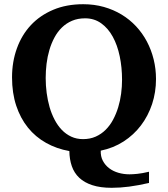

<svg xmlns="http://www.w3.org/2000/svg" viewBox="-20 -707 796 911"><path d="M559.1 -328.1Q559.1 -386.7 548.1 -439.7Q537.1 -492.7 515.1 -532.7Q493.2 -572.8 460.2 -596.4Q427.2 -620.1 383.8 -620.1Q349.1 -620.1 321.8 -608.4Q294.4 -596.7 273.7 -576.4Q252.9 -556.2 238.3 -528.8Q223.6 -501.5 214.4 -470Q205.1 -438.5 200.9 -404.5Q196.8 -370.6 196.8 -336.9Q196.8 -301.3 201.4 -266.1Q206.1 -231 215.3 -198.7Q224.6 -166.5 239.3 -138.7Q253.9 -110.8 273.4 -90.6Q293 -70.3 318.1 -58.6Q343.3 -46.9 374 -46.9Q407.2 -46.9 434.1 -58.8Q460.9 -70.8 481.4 -91.3Q502 -111.8 516.6 -139.2Q531.2 -166.5 540.8 -197.8Q550.3 -229 554.7 -262.5Q559.1 -295.9 559.1 -328.1ZM687 161.1Q635.3 172.9 592.8 178.5Q550.3 184.1 509.8 184.1Q456.1 184.1 418 171.6Q379.9 159.2 356 136.5Q332 113.8 320.8 81.5Q309.6 49.3 309.1 9.8Q248.5 -1 198.5 -29.1Q148.4 -57.1 112.5 -101.6Q76.7 -146 56.9 -205.8Q37.1 -265.6 37.1 -339.8Q37.1 -413.6 60.1 -477.3Q83 -541 126.2 -587.4Q169.4 -633.8 232.2 -660.4Q294.9 -687 375 -687Q426.8 -687 472.7 -674.1Q518.6 -661.1 556.9 -637.9Q595.2 -614.7 625.5 -582.3Q655.8 -549.8 676.8 -510.3Q697.8 -470.7 709 -425.5Q720.2 -380.4 720.2 -332Q720.2 -269.5 701.7 -213.4Q683.1 -157.2 648.9 -112.1Q614.7 -66.9 566.2 -35.6Q517.6 -4.4 458 7.8Q457 35.2 468 55.9Q479 76.7 497.8 91.1Q516.6 105.5 541.7 112.8Q566.9 120.1 594.2 120.1Q608.9 120.1 631.3 117.9Q653.8 115.7 687 107.9Z"/></svg>

Font: Charis SIL APac
Style: Bold
Weight: 700
Foundry: SIL International
Version: Version 5.000